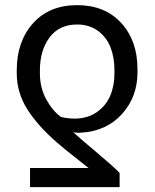

<svg xmlns="http://www.w3.org/2000/svg" viewBox="-20 -558 613 761"><path d="M454.1 183.6H99.1V107.9H331.1Q321.8 100.1 278.6 66.4Q235.4 32.7 207.5 8.3Q129.9 -58.6 88.1 -125Q46.4 -191.4 46.4 -267.1V-279.8Q46.4 -393.6 110.8 -465.6Q175.3 -537.6 285.6 -537.6Q396 -537.6 460.4 -467Q524.9 -396.5 524.9 -284.7V-271.5Q524.9 -173.8 463.4 -106Q401.9 -38.1 302.2 -32.2Q301.3 -32.2 298.3 -32Q295.4 -31.7 293.5 -31.7Q281.7 -31.7 270.5 -33.7Q295.4 -10.7 363.8 46.6Q432.1 104 454.1 127.4ZM433.6 -267.1V-279.8Q433.6 -330.1 418 -370.4Q402.3 -410.6 368.2 -435.8Q334 -460.9 285.6 -460.9Q214.4 -460.9 176.3 -409.4Q138.2 -357.9 138.2 -279.8V-267.1Q138.2 -210 163.3 -164.1Q188.5 -118.2 222.2 -94.2Q250.5 -87.9 275.4 -87.9Q326.7 -87.9 363.3 -113.3Q399.9 -138.7 416.7 -178.2Q433.6 -217.8 433.6 -267.1Z"/></svg>

Font: Bert Sans Medium
Style: Regular
Weight: 500
Designer: Christian Robertson, Adam Twardoch, & Cristiano Sobral
Foundry: Google
Version: Version 12.135;January 10, 2020;FontCreator 12.0.0.2547 64-b